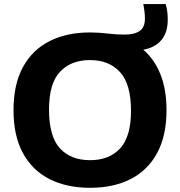

<svg xmlns="http://www.w3.org/2000/svg" viewBox="-20 -908 880 938"><path d="M420 9.5Q306 9.5 222 -33Q138 -75.5 92 -160Q46 -244.5 46 -370Q46 -495.5 92 -580Q138 -664.5 222 -707Q306 -749.5 420 -749.5Q463 -749.5 505 -744.2Q547 -739 587 -739Q637 -739 662.5 -756.8Q688 -774.5 688 -817.5Q688 -848 680 -888H789.5Q795.5 -867 797.5 -849Q799.5 -831 799.5 -812Q799.5 -748 767.8 -711.5Q736 -675 680 -665Q734.5 -618.5 764 -544.5Q793.5 -470.5 793.5 -370Q793.5 -244.5 747.5 -160Q701.5 -75.5 617.8 -33Q534 9.5 420 9.5ZM420 -125.5Q514 -125.5 567 -183.2Q620 -241 620 -366.5Q620 -497.5 566.2 -556Q512.5 -614.5 420 -614.5Q327 -614.5 273.2 -557.5Q219.5 -500.5 219.5 -373.5Q219.5 -241.5 272.5 -183.5Q325.5 -125.5 420 -125.5Z"/></svg>

Font: Encode Sans SmExp
Style: Bold
Weight: 700
Width: 6
Designer: Multiple Designers
Foundry: Impallari Type
Version: Version 3.002; ttfautohint (v1.8.3) -l 8 -r 50 -G 200 -x 14 